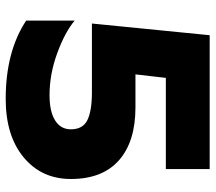

<svg xmlns="http://www.w3.org/2000/svg" viewBox="-60 -668 738 657"><g transform="rotate(90 308.5 -339.0)"><path d="M100 -688H558V-538H246L234 -434H347Q464 -434 528 -377.5Q592 -321 592 -213Q592 -113 518 -51.5Q444 10 318 10Q156 10 50 -60V-226Q89 -193 161 -166.5Q233 -140 305 -140Q361 -140 391.5 -159Q422 -178 422 -213Q422 -254 390.5 -269.5Q359 -285 296 -285H60Z"/></g></svg>

Font: Roundo
Style: Bold
Weight: 700
Designer: Namrata Goyal (Gurmukhi), Shiva Nallaperumal (Latin)
Foundry: Indian Type Foundry
Version: Version 1.000;PS 1.0;hotconv 1.0.88;makeotf.lib2.5.647800